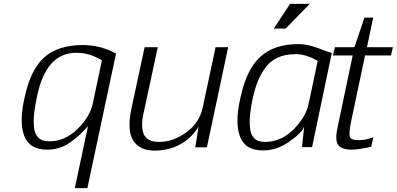

<svg xmlns="http://www.w3.org/2000/svg" viewBox="-20 -762 2052 993"><path d="M233 -31Q317 -31 381.5 -95.5Q446 -160 460 -227L507 -450Q444 -489 375 -489Q217 -489 171 -261Q161 -213 157 -179Q153 -145 155.5 -108Q158 -71 177.5 -51Q197 -31 233 -31ZM432 211H367L435 -109Q387 -55 337 -21.5Q287 12 224 12Q131 12 104.5 -61.5Q78 -135 108 -261Q138 -402 209 -465.5Q280 -529 408 -529Q500 -529 580 -485Z M796 -518 725 -188Q706 -111 723 -69.5Q740 -28 803 -28Q875 -28 943 -77Q1011 -126 1028 -204L1095 -518H1160L1050 0H990L1007 -108Q972 -48 912 -15.5Q852 17 778 17Q704 17 670 -33.5Q636 -84 659 -197L728 -518Z M1349 -28Q1434 -28 1498 -92.5Q1562 -157 1576 -224L1623 -447Q1564 -482 1509 -482Q1454 -482 1414 -463Q1374 -444 1349.5 -408Q1325 -372 1312 -338.5Q1299 -305 1288 -258Q1278 -211 1274 -176.5Q1270 -142 1272.5 -105Q1275 -68 1294 -48Q1313 -28 1349 -28ZM1696 -488 1594 -1H1542L1553 -106Q1537 -71 1473.5 -27.5Q1410 16 1340 16Q1247 16 1220.5 -57.5Q1194 -131 1224 -258Q1254 -401 1325.5 -467.5Q1397 -534 1525 -534Q1570 -534 1626.5 -512.5Q1683 -491 1696 -488ZM1480 -742H1582L1457 -614H1396Z M1712 -518H1813L1865 -671H1910L1878 -518H2012L2002 -475H1868L1797 -139Q1783 -72 1789.5 -54.5Q1796 -37 1834 -37Q1874 -37 1911 -53L1900 -3Q1833 12 1799 12Q1748 12 1729.5 -12Q1711 -36 1726 -104L1804 -475H1702Z"/></svg>

Font: Afta sans
Style: Italic
Weight: 400
Italic angle: -12°
Designer: par.qink
Foundry: Oriol Esparraguera Font
Version: Version 1.000